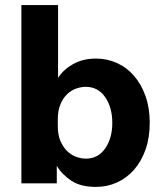

<svg xmlns="http://www.w3.org/2000/svg" viewBox="-20 -720 642 754"><path d="M357 -490Q401 -490 439.5 -472.5Q478 -455 506.5 -422Q535 -389 551.5 -342.5Q568 -296 568 -238Q568 -179 551.5 -132.5Q535 -86 506.5 -53.5Q478 -21 439.5 -3.5Q401 14 357 14Q296 14 259 -11Q222 -36 203 -69V0H64V-700H208V-414Q228 -446 266.5 -468Q305 -490 357 -490ZM207 -224Q207 -190 217.5 -166Q228 -142 244 -126.5Q260 -111 279.5 -104Q299 -97 317 -97Q365 -97 393 -137Q421 -177 421 -238Q421 -298 393 -338.5Q365 -379 317 -379Q298 -379 278.5 -372Q259 -365 243 -349.5Q227 -334 217 -309.5Q207 -285 207 -251Z"/></svg>

Font: Post Grotesk Bold
Style: Bold
Weight: 700
Version: Version 1.0